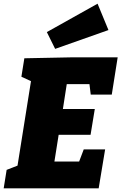

<svg xmlns="http://www.w3.org/2000/svg" viewBox="-32 -1021 658 1041"><path d="M422 -211H538L503 0H-12L4 -100L63 -123L136 -581L84 -605L100 -705L350 -710H606L574 -508H460L453 -565H330L309 -430H482L459 -290H286L263 -145H397ZM267 -756 222 -847 497 -1001 556 -858Z"/></svg>

Font: Bitter Black
Style: Italic
Weight: 900
Italic angle: -9°
Designer: Sol Matas, and Bitter project Authors
Foundry: Sol Matas
Version: Version 2.001